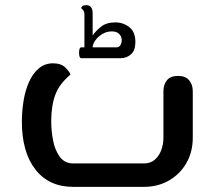

<svg xmlns="http://www.w3.org/2000/svg" viewBox="-20 -726 834 746"><path d="M264 0Q170 0 117.5 -67.5Q65 -135 65 -253Q65 -294 71.5 -334Q78 -374 92.5 -407Q107 -440 130.5 -460Q154 -480 186 -480Q217 -480 233.5 -464Q250 -448 254 -436Q211 -401 195 -358Q179 -315 179 -255Q179 -217 186.5 -179Q194 -141 213 -116Q232 -91 264 -91H540Q565 -91 582 -106Q599 -121 607 -144Q615 -167 615 -191V-372Q615 -397 628.5 -414Q642 -431 672 -431Q701 -431 715 -414Q729 -397 729 -372V-191Q729 -136 704.5 -93Q680 -50 637 -25Q594 0 540 0ZM295 -500Q290 -500 288 -510.5Q286 -521 288 -531.5Q290 -542 295 -542H308V-669Q308 -680 303 -686.5Q298 -693 296 -693Q295 -698 300 -702Q305 -706 315 -706Q340 -706 340 -674V-588Q352 -606 373 -622.5Q394 -639 428 -639Q459 -639 482.5 -620.5Q506 -602 506 -563Q506 -530 489 -515Q472 -500 450 -500ZM340 -542H432Q443 -542 448 -551Q453 -560 453 -570Q453 -584 443 -594Q433 -604 415 -604Q394 -604 377 -593.5Q360 -583 350 -568.5Q340 -554 340 -542Z"/></svg>

Font: El Messiri SemiBold
Style: Regular
Weight: 600
Designer: Mohamed Gaber
Foundry: Kief Type Foundry
Version: Version 2.020; ttfautohint (v1.8.3)